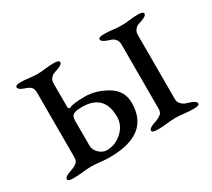

<svg xmlns="http://www.w3.org/2000/svg" viewBox="-88 -556 786 711"><g transform="rotate(-30 305.0 -200.0)"><path d="M375 -131Q375 3 204 3Q184 3 163.5 0.5Q143 -2 126 -2Q109 -2 88.5 0.5Q68 3 49 3Q25 3 25 -6Q25 -16 48 -24Q80 -34 87 -47Q90 -53 90 -63V-337Q90 -356 82 -363.5Q74 -371 57 -376Q34 -384 34 -394Q34 -403 56 -403Q76 -403 92.5 -400.5Q109 -398 126 -398Q143 -398 160.5 -400.5Q178 -403 197 -403Q221 -403 221 -394Q221 -384 198 -376Q185 -372 178.5 -369Q172 -366 166 -358Q160 -350 160 -337V-236Q160 -232 163.5 -230Q167 -228 170 -230Q186 -238 237 -238Q282 -238 328.5 -211Q375 -184 375 -131ZM169 -203Q160 -197 160 -177V-73Q160 -53 175.5 -39Q191 -25 207 -25Q245 -25 273.5 -51.5Q302 -78 302 -114Q302 -210 207 -210Q180 -210 169 -203ZM520 -63Q520 -50 528.5 -41.5Q537 -33 542.5 -31Q548 -29 564 -24Q587 -16 587 -6Q587 3 564 3Q544 3 523.5 0.5Q503 -2 486 -2Q469 -2 448.5 0.5Q428 3 409 3Q385 3 385 -6Q385 -16 408 -24Q440 -34 447 -47Q450 -53 450 -63V-337Q450 -350 444 -358Q438 -366 431.5 -369Q425 -372 412 -376Q389 -384 389 -394Q389 -403 412 -403Q432 -403 450.5 -400.5Q469 -398 486 -398Q503 -398 520.5 -400.5Q538 -403 557 -403Q581 -403 581 -394Q581 -384 558 -376Q545 -372 538.5 -369Q532 -366 526 -358Q520 -350 520 -337Z"/></g></svg>

Font: EB Garamond 08
Style: Regular
Weight: 400
Version: Version 0.016 ; ttfautohint (v1.5)